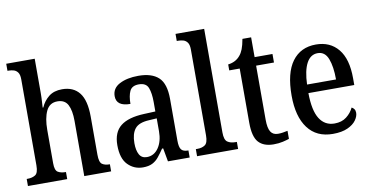

<svg xmlns="http://www.w3.org/2000/svg" viewBox="-74 -962 2278 1175"><g transform="rotate(-10 1065.0 -375.0)"><path d="M16 0V-44H22Q50 -44 69.5 -56Q89 -68 89 -115V-650Q89 -679 79 -693Q69 -707 54 -711.5Q39 -716 23 -716H15V-760H192V-546Q192 -518 190 -490.5Q188 -463 188 -457H192Q209 -496 241 -521.5Q273 -547 324 -547Q394 -547 431 -500Q468 -453 468 -351V-115Q468 -68 485 -56Q502 -44 531 -44H533V0H366V-343Q366 -408 347.5 -443.5Q329 -479 283 -479Q234 -479 213 -434.5Q192 -390 192 -318V-110Q192 -66 210.5 -55Q229 -44 258 -44H260V0Z M730 10Q675 10 636.5 -29Q598 -68 598 -151Q598 -231 646 -269Q694 -307 792 -311L863 -314V-373Q863 -428 850 -461.5Q837 -495 792 -495Q749 -495 735 -465Q721 -435 721 -386Q634 -386 634 -449Q634 -498 680.5 -522.5Q727 -547 798 -547Q881 -547 923 -508Q965 -469 965 -374V-115Q965 -74 977 -59Q989 -44 1018 -44H1021V0H886L871 -83H864Q845 -55 828 -34Q811 -13 788 -1.5Q765 10 730 10ZM764 -48Q809 -48 836.5 -88Q864 -128 864 -191V-271L816 -268Q752 -265 727.5 -234Q703 -203 703 -145Q703 -100 717.5 -74Q732 -48 764 -48Z M1067 0V-44H1077Q1106 -44 1124.5 -57Q1143 -70 1143 -116V-650Q1143 -679 1133 -693Q1123 -707 1108 -711.5Q1093 -716 1077 -716H1067V-760H1245V-116Q1245 -70 1264 -57Q1283 -44 1312 -44H1322V0Z M1542 10Q1480 10 1448.5 -24.5Q1417 -59 1417 -146V-483H1352V-520Q1400 -526 1427 -559Q1440 -574 1449 -597Q1458 -620 1465 -659H1519V-536H1630V-483H1519V-147Q1519 -95 1533.5 -72Q1548 -49 1579 -49Q1596 -49 1610 -51.5Q1624 -54 1639 -57V-7Q1625 -2 1599.5 4Q1574 10 1542 10Z M1910 10Q1809 10 1755 -62Q1701 -134 1701 -264Q1701 -405 1753.5 -476Q1806 -547 1901 -547Q1989 -547 2039.5 -485.5Q2090 -424 2090 -305V-262H1805Q1806 -153 1838.5 -102Q1871 -51 1931 -51Q1976 -51 2005.5 -74Q2035 -97 2050 -129Q2059 -125 2065.5 -116Q2072 -107 2072 -93Q2072 -71 2055 -47Q2038 -23 2002 -6.5Q1966 10 1910 10ZM1986 -315Q1986 -395 1967 -444Q1948 -493 1903 -493Q1858 -493 1833.5 -447Q1809 -401 1806 -315Z"/></g></svg>

Font: Noto Serif Tamil Condensed Medium
Style: Regular
Weight: 500
Width: 3
Designer: Indian Type Foundry, Tom Grace, and the Monotype Design Team
Foundry: Monotype Imaging Inc.
Version: Version 2.004; ttfautohint (v1.8.4.7-5d5b)